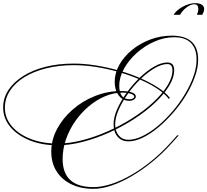

<svg xmlns="http://www.w3.org/2000/svg" viewBox="-182 -1027 1314 1217"><path d="M410 159Q463 159 524.5 139Q586 119 651 81.5Q716 44 779 -7.5Q842 -59 899 -122L941 -169H951L907 -120Q849 -55 784 -2Q719 51 653 89.5Q587 128 525 149Q463 170 410 170Q330 170 269.5 140.5Q209 111 176 58Q143 5 143 -66Q143 -140 179.5 -209Q216 -278 278.5 -332.5Q341 -387 420.5 -418.5Q500 -450 585 -450Q630 -450 654.5 -441Q679 -432 679 -415Q679 -404 667 -396Q655 -388 638 -388Q597 -388 571 -421.5Q545 -455 545 -508Q545 -565 575 -617.5Q605 -670 656 -711.5Q707 -753 772 -777Q837 -801 907 -801Q1074 -801 1074 -649Q1074 -599 1053.5 -541Q1033 -483 998 -425Q963 -367 917.5 -314.5Q872 -262 822.5 -220.5Q773 -179 724 -155Q675 -131 632 -131Q589 -131 563.5 -160.5Q538 -190 538 -240Q538 -284 561 -336Q584 -388 621.5 -440Q659 -492 704.5 -535.5Q750 -579 795.5 -605Q841 -631 879 -631Q922 -631 922 -582Q922 -534 888.5 -480Q855 -426 797.5 -372.5Q740 -319 665.5 -271Q591 -223 508 -186Q425 -149 341.5 -127.5Q258 -106 183 -106Q84 -106 6 -137.5Q-72 -169 -117 -223Q-162 -277 -162 -346Q-162 -406 -128.5 -456.5Q-95 -507 -35 -545Q25 -583 106.5 -603.5Q188 -624 285 -624Q353 -624 427 -612Q501 -600 573 -579.5Q645 -559 708.5 -531Q772 -503 820.5 -471.5Q869 -440 895 -406L888 -400Q863 -433 815.5 -464.5Q768 -496 705 -523Q642 -550 571 -570.5Q500 -591 427 -602.5Q354 -614 286 -614Q191 -614 111 -594Q31 -574 -27.5 -538Q-86 -502 -118.5 -452.5Q-151 -403 -151 -344Q-151 -279 -107.5 -227.5Q-64 -176 12 -146.5Q88 -117 183 -117Q257 -117 339 -138Q421 -159 503 -195.5Q585 -232 658 -278.5Q731 -325 788 -377.5Q845 -430 878 -482.5Q911 -535 911 -582Q911 -621 879 -621Q843 -621 798.5 -595Q754 -569 710 -527Q666 -485 629.5 -434Q593 -383 570.5 -332Q548 -281 548 -239Q548 -195 571 -168Q594 -141 631 -141Q673 -141 721.5 -164.5Q770 -188 818.5 -228.5Q867 -269 911 -320.5Q955 -372 989.5 -429Q1024 -486 1044 -542.5Q1064 -599 1064 -649Q1064 -719 1028 -755Q992 -791 922 -791Q860 -791 798 -764Q736 -737 685.5 -692Q635 -647 604.5 -592.5Q574 -538 574 -483Q574 -398 639 -398Q651 -398 660 -402.5Q669 -407 669 -414Q669 -425 647.5 -432.5Q626 -440 595 -440Q538 -440 483 -416.5Q428 -393 379.5 -352Q331 -311 294 -257.5Q257 -204 236 -143Q215 -82 215 -19Q215 159 410 159ZM959 -933H918Q932 -955 955.5 -971.5Q979 -988 1005.5 -997.5Q1032 -1007 1054 -1007Q1083 -1007 1097.5 -997Q1112 -987 1112 -971Q1112 -961 1108.5 -951.5Q1105 -942 1100 -933H1066Q1070 -942 1072.5 -951.5Q1075 -961 1075 -971Q1075 -1000 1049 -1000Q1027 -1000 1000.5 -980Q974 -960 959 -933Z"/></svg>

Font: Ballet
Style: Regular
Weight: 400
Designer: Maximiliano R. Sproviero
Foundry: Omnibus-Type
Version: Version 1.100